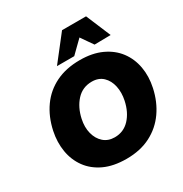

<svg xmlns="http://www.w3.org/2000/svg" viewBox="-218 -1131 1248 1309"><g transform="rotate(-30 406.0 -476.0)"><path d="M400.5 14.5Q298.5 14.5 226.2 -19.2Q154 -53 111.5 -111.5Q69 -170 56.5 -244.8Q44 -319.5 61 -401Q82.5 -501.5 134.8 -575Q187 -648.5 268.5 -688.5Q350 -728.5 458.5 -728.5Q557 -728.5 628.8 -695.2Q700.5 -662 743.8 -604.5Q787 -547 800.5 -472.2Q814 -397.5 796 -314Q775 -216.5 723 -142.5Q671 -68.5 590 -27Q509 14.5 400.5 14.5ZM404 -153Q473.5 -153 520.8 -203.2Q568 -253.5 585.5 -335.5Q598 -394.5 587 -445.8Q576 -497 542.8 -528.8Q509.5 -560.5 456 -560.5Q383 -560.5 335.2 -508.5Q287.5 -456.5 270 -375.5Q257 -315.5 270 -264.8Q283 -214 317.5 -183.5Q352 -153 404 -153ZM599.5 -769.5Q583.5 -792.5 567.2 -815.8Q551 -839 534.5 -863Q510 -839.5 486.5 -816.2Q463 -793 440 -770.5H304Q343 -820 380.5 -868.2Q418 -916.5 456.5 -965.5H645.5Q666 -916.5 686.5 -868Q707 -819.5 727 -771.5Z"/></g></svg>

Font: Commissioner ExtraBold
Style: Italic
Weight: 800
Italic angle: -12°
Designer: Kostas Bartsokas
Foundry: Kostas Bartsokas
Version: Version 1.000; ttfautohint (v1.8.3)